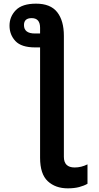

<svg xmlns="http://www.w3.org/2000/svg" viewBox="-20 -789 540 1049"><path d="M458 215V109Q424 126 388 126Q329 126 329 68V-593Q329 -676 292.5 -722.5Q256 -769 177 -769Q101 -769 66.5 -733.5Q32 -698 32 -649Q32 -599 64.5 -564.5Q97 -530 172 -530H199V73Q199 162 241 201Q283 240 350 240Q386 240 412.5 233Q439 226 458 215ZM111 -652Q111 -690 153 -690Q199 -690 199 -637V-606H171Q111 -606 111 -652Z"/></svg>

Font: Noto Sans Mono UI Condensed
Style: Bold
Weight: 700
Width: 3
Designer: Monotype Design team
Foundry: Monotype Imaging Inc.
Version: 1.000